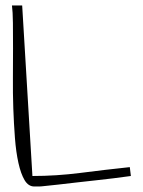

<svg xmlns="http://www.w3.org/2000/svg" viewBox="-20 -676 519 697"><path d="M60.5 -656.2 97.7 -37.1Q184.6 -37.1 272 -48.3Q359.4 -59.6 451.2 -69.3L455.1 -37.1Q454.1 -37.1 437 -34.7Q419.9 -32.2 392.1 -28.8Q364.3 -25.4 329.1 -21.5Q293.9 -17.6 258.8 -13.7Q223.6 -9.8 191.4 -5.9Q159.2 -2 135.7 0Q134.8 0 130.9 0.5Q127 1 122.1 1Q117.2 1 112.3 1Q107.4 1 104.5 1Q83 1 69.3 -22Q55.7 -44.9 46.9 -84.5Q38.1 -124 34.2 -175.3Q30.3 -226.6 28.3 -282.2Q26.4 -337.9 26.9 -394.5Q27.3 -451.2 27.3 -501.5Q27.3 -551.8 26.9 -592.8Q26.4 -633.8 23.4 -656.2Z"/></svg>

Font: Annie Use Your Telescope
Style: Regular
Weight: 400
Version: Version 1.003 2001